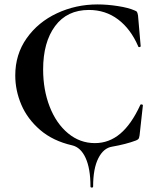

<svg xmlns="http://www.w3.org/2000/svg" viewBox="-20 -656 709 868"><path d="M306 1Q219 -19 161.5 -68.5Q104 -118 76.5 -182.5Q49 -247 49 -315Q49 -410 100.5 -483Q152 -556 237.5 -596Q323 -636 421 -636Q465 -636 513 -628.5Q561 -621 588 -609Q597 -606 599.5 -601.5Q602 -597 604 -586L616 -447Q616 -444 611 -443Q606 -442 605 -446Q571 -525 514 -568Q457 -611 382 -611Q283 -611 229 -538Q175 -465 175 -342Q175 -250 204.5 -174Q234 -98 287.5 -53.5Q341 -9 409 -9Q473 -9 523.5 -51.5Q574 -94 614 -181Q615 -185 620.5 -184Q626 -183 626 -180L611 -44Q609 -32 606.5 -28.5Q604 -25 595 -21Q550 -4 487 7Q448 13 424.5 59.5Q401 106 401 187Q401 192 395 192Q389 192 389 187Q389 106 367 58Q345 10 306 1Z"/></svg>

Font: Cormorant Garamond
Style: Bold
Weight: 700
Designer: Christian Thalmann (Catharsis Fonts)
Foundry: Catharsis Fonts
Version: Version 4.000